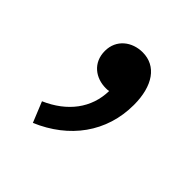

<svg xmlns="http://www.w3.org/2000/svg" viewBox="-100 -207 477 477"><g transform="rotate(45 139.0 31.5)"><path d="M75 190C165 152 221 77 221 -19C221 -86 192 -127 144 -127C107 -127 75 -103 75 -63C75 -21 107 1 142 1C146 1 149 1 153 0C152 61 115 109 53 136Z"/></g></svg>

Font: Kinto Sans
Style: Regular
Weight: 400
Designer: Authors: Ryoko NISHIZUKA  (kana & ideographs); Paul D. Hunt (Latin, Greek & Cyrillic); Wenlong ZHANG  (bopomofo); Sandol
Foundry: Adobe Systems Incorporated, ookami Inc.
Version: Version 0.001